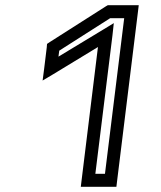

<svg xmlns="http://www.w3.org/2000/svg" viewBox="-20 -694 620 739"><path d="M431 0 511 -649 514 -674H489H403H395L388 -670L173 -533L161 -525L160 -512L150 -430L144 -384L186 -409L357 -513L294 0L291 25H316H403H428L431 0ZM384 -25H347L413 -559L418 -605L377 -580L205 -476L208 -499L404 -624H458L384 -25Z"/></svg>

Font: Gamestation Text Outline
Style: Italic
Weight: 400
Designer: Jonas Hecksher
Foundry: Jonas Hecksher, Playtypeª, e-types AS
Version: Version 1.003